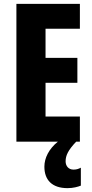

<svg xmlns="http://www.w3.org/2000/svg" viewBox="-20 -800 479 995"><path d="M320 36C320 6 333 -22 375 -66H394V-196H216V-371H381V-500H216V-651H394V-780H65V-66H280C233 -28 210 19 210 64C210 132 249 175 330 175C360 175 384 168 399 162V69C389 74 379 79 361 79C335 79 320 60 320 36Z"/></svg>

Font: Noto Sans Malayalam UI ExtraCondensed ExtraBold
Style: Regular
Weight: 800
Width: 2
Designer: Jelle Bosma - Monotype Design Team
Foundry: Monotype Imaging Inc.
Version: Version 2.104